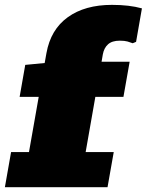

<svg xmlns="http://www.w3.org/2000/svg" viewBox="-35 -781 612 801"><path d="M-14.6 0 11.2 -146.5H85.9L126.5 -377H46.9L70.3 -510.3L151.4 -518.1L158.7 -559.1Q176.3 -657.7 247.8 -709.2Q319.3 -760.7 432.1 -760.7Q504.4 -760.7 557.1 -746.1L532.7 -606.4L518.6 -600.6Q508.8 -604.5 496.8 -607.9Q484.9 -611.3 464.8 -611.3Q432.6 -611.3 415.8 -596.2Q398.9 -581.1 394 -554.2L388.7 -523.4H505.9L480 -377H362.8L322.3 -146.5H439.5L413.6 0Z"/></svg>

Font: Bevan
Style: Italic
Weight: 400
Italic angle: -10°
Designer: Vernon Adams
Foundry: Vernon Adams
Version: Version 2.100; ttfautohint (v1.8.3)